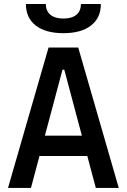

<svg xmlns="http://www.w3.org/2000/svg" viewBox="-20 -928 626 948"><path d="M19.5 0 219.7 -693.4H366.2L566.4 0H453.1L297.4 -584H288.6L132.8 0ZM114.7 -157.7V-258.3H466.3V-157.7ZM293 -764.2Q205.1 -764.2 156.5 -802Q107.9 -839.8 107.9 -908.2H206.5Q206.5 -873 229.5 -854.7Q252.4 -836.4 293 -836.4Q334 -836.4 356.7 -854.7Q379.4 -873 379.4 -908.2H478Q478 -839.8 429.4 -802Q380.9 -764.2 293 -764.2Z"/></svg>

Font: Cascadia Mono Medium
Style: Regular
Weight: 500
Monospace: yes
Designer: Aaron Bell
Foundry: Saja Typeworks
Version: Version 2407.024